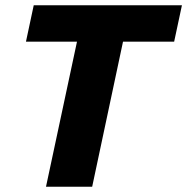

<svg xmlns="http://www.w3.org/2000/svg" viewBox="-20 -708 710 728"><path d="M154.4 0 271.9 -549.9H78.4L107.9 -688H669.8L640.3 -549.9H446.4L329.5 0Z"/></svg>

Font: Saira Thin
Style: Italic
Weight: 100
Italic angle: -12°
Designer: Hector Gatti with collaboration of the Omnibus-Type team
Foundry: Omnibus-Type
Version: Version 1.101